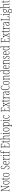

<svg xmlns="http://www.w3.org/2000/svg" viewBox="7626 -8438 1053 16345"><g transform="rotate(-90 8152.5 -265.5)"><path d="M34 0V-24H51Q75 -24 87.5 -30Q100 -36 104.5 -54Q109 -72 109 -109V-606Q109 -642 104.5 -660Q100 -678 87.5 -684Q75 -690 52 -690H34V-714H143L439 -85V-606Q439 -642 434.5 -660Q430 -678 417.5 -684Q405 -690 382 -690H357V-714H543V-690H526Q502 -690 490 -684Q478 -678 473.5 -660Q469 -642 469 -605V0H436L139 -629V-109Q139 -72 143.5 -54Q148 -36 160 -30Q172 -24 196 -24H221V0Z M780 10Q702 10 659 -57.5Q616 -125 616 -267Q616 -406 656.5 -474.5Q697 -543 782 -543Q944 -543 944 -267Q944 -123 902 -56.5Q860 10 780 10ZM781 -21Q849 -21 876 -84Q903 -147 903 -267Q903 -390 875.5 -451Q848 -512 780 -512Q712 -512 684.5 -451Q657 -390 657 -267Q657 -146 686.5 -83.5Q716 -21 781 -21Z M1161 10Q1109 10 1086.5 -23Q1064 -56 1064 -142V-507H1003V-528Q1041 -532 1057 -554Q1070 -571 1073.5 -596Q1077 -621 1078 -657H1104V-536H1205V-507H1104V-141Q1104 -70 1119.5 -45.5Q1135 -21 1166 -21Q1179 -21 1189.5 -22.5Q1200 -24 1213 -27V3Q1201 6 1187.5 8Q1174 10 1161 10Z M1443 10Q1365 10 1322 -57.5Q1279 -125 1279 -267Q1279 -406 1319.5 -474.5Q1360 -543 1445 -543Q1607 -543 1607 -267Q1607 -123 1565 -56.5Q1523 10 1443 10ZM1444 -21Q1512 -21 1539 -84Q1566 -147 1566 -267Q1566 -390 1538.5 -451Q1511 -512 1443 -512Q1375 -512 1347.5 -451Q1320 -390 1320 -267Q1320 -146 1349.5 -83.5Q1379 -21 1444 -21Z M2063 10Q2011 10 1978 -10Q1945 -30 1929.5 -61Q1914 -92 1914 -124Q1914 -141 1921 -157.5Q1928 -174 1943 -174Q1945 -132 1958.5 -97Q1972 -62 1998 -40.5Q2024 -19 2065 -19Q2122 -19 2152.5 -55.5Q2183 -92 2183 -162Q2183 -211 2170 -241.5Q2157 -272 2129 -296Q2101 -320 2057 -348Q2020 -371 1991.5 -398.5Q1963 -426 1946.5 -464.5Q1930 -503 1930 -561Q1930 -630 1969 -677Q2008 -724 2077 -724Q2119 -724 2148.5 -707Q2178 -690 2193 -664.5Q2208 -639 2208 -613Q2208 -589 2199.5 -578.5Q2191 -568 2177 -568Q2177 -623 2151 -658.5Q2125 -694 2075 -694Q2021 -694 1994.5 -655.5Q1968 -617 1968 -557Q1968 -513 1980 -483Q1992 -453 2017.5 -429.5Q2043 -406 2083 -381Q2122 -357 2153.5 -330.5Q2185 -304 2203.5 -267.5Q2222 -231 2222 -175Q2222 -85 2181 -37.5Q2140 10 2063 10Z M2473 10Q2396 10 2352.5 -61Q2309 -132 2309 -262Q2309 -403 2349.5 -473Q2390 -543 2465 -543Q2536 -543 2573 -476.5Q2610 -410 2610 -294V-269H2349Q2350 -143 2383.5 -82Q2417 -21 2476 -21Q2519 -21 2545 -47Q2571 -73 2584 -104Q2588 -102 2591.5 -96.5Q2595 -91 2595 -80Q2595 -63 2581 -42Q2567 -21 2540 -5.5Q2513 10 2473 10ZM2570 -299Q2568 -394 2544.5 -453.5Q2521 -513 2465 -513Q2409 -513 2381 -455.5Q2353 -398 2350 -299Z M2685 0V-24H2687Q2714 -24 2728.5 -28.5Q2743 -33 2748 -49Q2753 -65 2753 -100V-437Q2753 -471 2748 -487Q2743 -503 2728 -507.5Q2713 -512 2685 -512H2682V-536H2786L2791 -434H2794Q2803 -459 2816.5 -484.5Q2830 -510 2851.5 -527Q2873 -544 2905 -544Q2940 -544 2956.5 -526Q2973 -508 2973 -480Q2973 -461 2965 -448Q2957 -435 2939 -435Q2939 -466 2932 -488.5Q2925 -511 2894 -511Q2869 -511 2850 -489.5Q2831 -468 2818.5 -432.5Q2806 -397 2800 -355.5Q2794 -314 2794 -274V-99Q2794 -64 2799 -48.5Q2804 -33 2818 -28.5Q2832 -24 2861 -24H2874V0Z M3101 -654Q3088 -654 3080.5 -663Q3073 -672 3073 -698Q3073 -723 3080.5 -732.5Q3088 -742 3101 -742Q3113 -742 3121.5 -732.5Q3130 -723 3130 -698Q3130 -672 3121.5 -663Q3113 -654 3101 -654ZM3005 0V-24H3020Q3048 -24 3062 -29Q3076 -34 3081 -49.5Q3086 -65 3086 -99V-434Q3086 -469 3082 -485.5Q3078 -502 3064.5 -507Q3051 -512 3025 -512H3018V-536H3126V-100Q3126 -66 3131 -50Q3136 -34 3150 -29Q3164 -24 3191 -24H3204V0Z M3238 0V-24H3253Q3277 -24 3289 -29.5Q3301 -35 3306 -52Q3311 -69 3311 -105V-506H3241V-536H3311V-598Q3311 -686 3344 -729Q3377 -772 3438 -772Q3479 -772 3501.5 -753Q3524 -734 3524 -698Q3524 -679 3515.5 -667Q3507 -655 3493 -655Q3493 -695 3482 -719Q3471 -743 3437 -743Q3389 -743 3370 -702.5Q3351 -662 3351 -599V-536H3461V-506H3351V-105Q3351 -69 3355.5 -52Q3360 -35 3372.5 -29.5Q3385 -24 3409 -24H3444V0Z M3722 0V-24H3739Q3763 -24 3775 -30Q3787 -36 3791.5 -54Q3796 -72 3796 -108V-605Q3796 -642 3791.5 -660Q3787 -678 3775 -684Q3763 -690 3739 -690H3722V-714H4080L4085 -548H4060L4057 -596Q4055 -633 4050 -652Q4045 -671 4029.5 -677.5Q4014 -684 3982 -684H3837V-389H4027V-359H3837L3836 -30H4008Q4039 -30 4053.5 -36Q4068 -42 4073.5 -57.5Q4079 -73 4081 -102L4085 -166H4110L4106 0Z M4319 10Q4267 10 4244.5 -23Q4222 -56 4222 -142V-507H4161V-528Q4199 -532 4215 -554Q4228 -571 4231.5 -596Q4235 -621 4236 -657H4262V-536H4363V-507H4262V-141Q4262 -70 4277.5 -45.5Q4293 -21 4324 -21Q4337 -21 4347.5 -22.5Q4358 -24 4371 -27V3Q4359 6 4345.5 8Q4332 10 4319 10Z M4402 0V-24H4411Q4439 -24 4453 -28.5Q4467 -33 4472 -49Q4477 -65 4477 -100V-661Q4477 -710 4465 -723Q4453 -736 4419 -736H4405V-760H4517V-503Q4517 -490 4516.5 -477Q4516 -464 4514 -452H4517Q4530 -487 4560 -515Q4590 -543 4641 -543Q4701 -543 4735 -497.5Q4769 -452 4769 -361V-98Q4769 -66 4773 -50Q4777 -34 4790 -29Q4803 -24 4829 -24H4836V0H4728V-360Q4728 -432 4706 -471Q4684 -510 4629 -510Q4517 -510 4517 -330V-99Q4517 -65 4522 -49Q4527 -33 4541 -28.5Q4555 -24 4583 -24H4587V0Z M4975 -654Q4962 -654 4954.5 -663Q4947 -672 4947 -698Q4947 -723 4954.5 -732.5Q4962 -742 4975 -742Q4987 -742 4995.5 -732.5Q5004 -723 5004 -698Q5004 -672 4995.5 -663Q4987 -654 4975 -654ZM4879 0V-24H4894Q4922 -24 4936 -29Q4950 -34 4955 -49.5Q4960 -65 4960 -99V-434Q4960 -469 4956 -485.5Q4952 -502 4938.5 -507Q4925 -512 4899 -512H4892V-536H5000V-100Q5000 -66 5005 -50Q5010 -34 5024 -29Q5038 -24 5065 -24H5078V0Z M5297 10Q5219 10 5176 -57.5Q5133 -125 5133 -267Q5133 -406 5173.5 -474.5Q5214 -543 5299 -543Q5461 -543 5461 -267Q5461 -123 5419 -56.5Q5377 10 5297 10ZM5298 -21Q5366 -21 5393 -84Q5420 -147 5420 -267Q5420 -390 5392.5 -451Q5365 -512 5297 -512Q5229 -512 5201.5 -451Q5174 -390 5174 -267Q5174 -146 5203.5 -83.5Q5233 -21 5298 -21Z M5524 239V215H5529Q5557 215 5571 210.5Q5585 206 5590 190Q5595 174 5595 140V-438Q5595 -471 5590.5 -487Q5586 -503 5571.5 -507.5Q5557 -512 5526 -512H5512V-536H5630L5634 -441H5637Q5654 -486 5683 -516Q5712 -546 5762 -546Q5837 -546 5875.5 -483Q5914 -420 5914 -278Q5914 -129 5874 -59.5Q5834 10 5765 10Q5714 10 5683.5 -19.5Q5653 -49 5637 -98H5636Q5636 -78 5636 -48Q5636 -18 5636 18V141Q5636 174 5641 190Q5646 206 5660 210.5Q5674 215 5701 215H5713V239ZM5760 -21Q5821 -21 5847 -90.5Q5873 -160 5873 -279Q5873 -398 5845 -456.5Q5817 -515 5758 -515Q5697 -515 5666.5 -452Q5636 -389 5636 -275Q5636 -198 5647.5 -141Q5659 -84 5686 -52.5Q5713 -21 5760 -21Z M6078 -654Q6065 -654 6057.5 -663Q6050 -672 6050 -698Q6050 -723 6057.5 -732.5Q6065 -742 6078 -742Q6090 -742 6098.5 -732.5Q6107 -723 6107 -698Q6107 -672 6098.5 -663Q6090 -654 6078 -654ZM5982 0V-24H5997Q6025 -24 6039 -29Q6053 -34 6058 -49.5Q6063 -65 6063 -99V-434Q6063 -469 6059 -485.5Q6055 -502 6041.5 -507Q6028 -512 6002 -512H5995V-536H6103V-100Q6103 -66 6108 -50Q6113 -34 6127 -29Q6141 -24 6168 -24H6181V0Z M6397 10Q6350 10 6314 -15.5Q6278 -41 6257 -101Q6236 -161 6236 -263Q6236 -371 6256 -432Q6276 -493 6311.5 -518Q6347 -543 6394 -543Q6453 -543 6484 -513Q6515 -483 6515 -438Q6515 -418 6504.5 -409.5Q6494 -401 6478 -401Q6478 -455 6459.5 -484Q6441 -513 6394 -513Q6359 -513 6332.5 -491Q6306 -469 6291 -415Q6276 -361 6276 -264Q6276 -136 6308 -78.5Q6340 -21 6400 -21Q6444 -21 6470 -50.5Q6496 -80 6507 -114Q6512 -109 6514.5 -102.5Q6517 -96 6517 -84Q6517 -65 6503.5 -43Q6490 -21 6463.5 -5.5Q6437 10 6397 10Z M6797 0V-24H6814Q6838 -24 6850 -30Q6862 -36 6866.5 -54Q6871 -72 6871 -108V-605Q6871 -642 6866.5 -660Q6862 -678 6850 -684Q6838 -690 6814 -690H6797V-714H7155L7160 -548H7135L7132 -596Q7130 -633 7125 -652Q7120 -671 7104.5 -677.5Q7089 -684 7057 -684H6912V-389H7102V-359H6912L6911 -30H7083Q7114 -30 7128.5 -36Q7143 -42 7148.5 -57.5Q7154 -73 7156 -102L7160 -166H7185L7181 0Z M7223 0V-24H7229Q7249 -24 7262 -27.5Q7275 -31 7284.5 -42.5Q7294 -54 7306 -78L7405 -281L7308 -462Q7291 -494 7278.5 -503Q7266 -512 7241 -512H7237V-536H7399V-512H7382Q7354 -512 7347 -507Q7340 -502 7340 -494Q7340 -486 7347 -472Q7354 -458 7366 -437L7428 -316L7483 -433Q7494 -455 7500 -470Q7506 -485 7506 -494Q7506 -504 7499 -508Q7492 -512 7465 -512H7443V-536H7604V-512H7602Q7582 -512 7570 -509Q7558 -506 7548.5 -495Q7539 -484 7528 -460L7444 -288L7559 -74Q7577 -41 7589 -32.5Q7601 -24 7621 -24H7624V0H7460V-24H7483Q7511 -24 7519 -29Q7527 -34 7527 -42Q7527 -51 7519.5 -65.5Q7512 -80 7498 -105L7421 -252L7349 -100Q7339 -78 7332.5 -65Q7326 -52 7326 -42Q7326 -32 7333.5 -28Q7341 -24 7364 -24H7396V0Z M7798 10Q7746 10 7723.5 -23Q7701 -56 7701 -142V-507H7640V-528Q7678 -532 7694 -554Q7707 -571 7710.5 -596Q7714 -621 7715 -657H7741V-536H7842V-507H7741V-141Q7741 -70 7756.5 -45.5Q7772 -21 7803 -21Q7816 -21 7826.5 -22.5Q7837 -24 7850 -27V3Q7838 6 7824.5 8Q7811 10 7798 10Z M7902 0V-24H7904Q7931 -24 7945.5 -28.5Q7960 -33 7965 -49Q7970 -65 7970 -100V-437Q7970 -471 7965 -487Q7960 -503 7945 -507.5Q7930 -512 7902 -512H7899V-536H8003L8008 -434H8011Q8020 -459 8033.5 -484.5Q8047 -510 8068.5 -527Q8090 -544 8122 -544Q8157 -544 8173.5 -526Q8190 -508 8190 -480Q8190 -461 8182 -448Q8174 -435 8156 -435Q8156 -466 8149 -488.5Q8142 -511 8111 -511Q8086 -511 8067 -489.5Q8048 -468 8035.5 -432.5Q8023 -397 8017 -355.5Q8011 -314 8011 -274V-99Q8011 -64 8016 -48.5Q8021 -33 8035 -28.5Q8049 -24 8078 -24H8091V0Z M8355 10Q8305 10 8273.5 -28.5Q8242 -67 8242 -147Q8242 -225 8285.5 -263Q8329 -301 8419 -304L8482 -307V-371Q8482 -446 8462.5 -479.5Q8443 -513 8396 -513Q8350 -513 8328 -484Q8306 -455 8306 -394Q8274 -394 8274 -441Q8274 -484 8307 -513.5Q8340 -543 8398 -543Q8460 -543 8491.5 -503.5Q8523 -464 8523 -367V-105Q8523 -52 8533.5 -38Q8544 -24 8572 -24H8574V0H8492L8486 -90H8483Q8463 -47 8435.5 -18.5Q8408 10 8355 10ZM8363 -21Q8399 -21 8426 -43.5Q8453 -66 8468 -104.5Q8483 -143 8483 -191V-281L8424 -278Q8348 -275 8315.5 -241Q8283 -207 8283 -146Q8283 -90 8302 -55.5Q8321 -21 8363 -21Z M8874 10Q8803 10 8754.5 -36Q8706 -82 8681 -164.5Q8656 -247 8656 -358Q8656 -470 8681.5 -552Q8707 -634 8756.5 -679Q8806 -724 8878 -724Q8949 -724 8989 -690Q9029 -656 9029 -612Q9029 -562 8997 -562Q8997 -621 8968.5 -657Q8940 -693 8876 -693Q8815 -693 8776 -650Q8737 -607 8718 -531Q8699 -455 8699 -358Q8699 -260 8718.5 -184Q8738 -108 8777 -65Q8816 -22 8877 -22Q8933 -22 8964 -49Q8995 -76 9012 -118Q9025 -109 9025 -88Q9025 -69 9007 -46Q8989 -23 8955 -6.5Q8921 10 8874 10Z M9265 10Q9187 10 9144 -57.5Q9101 -125 9101 -267Q9101 -406 9141.5 -474.5Q9182 -543 9267 -543Q9429 -543 9429 -267Q9429 -123 9387 -56.5Q9345 10 9265 10ZM9266 -21Q9334 -21 9361 -84Q9388 -147 9388 -267Q9388 -390 9360.5 -451Q9333 -512 9265 -512Q9197 -512 9169.5 -451Q9142 -390 9142 -267Q9142 -146 9171.5 -83.5Q9201 -21 9266 -21Z M9501 0V-24H9509Q9537 -24 9551 -28.5Q9565 -33 9570 -49Q9575 -65 9575 -100V-438Q9575 -472 9570 -487.5Q9565 -503 9551 -507.5Q9537 -512 9510 -512H9505V-536H9610L9614 -458H9617Q9636 -498 9663.5 -520.5Q9691 -543 9737 -543Q9804 -543 9835.5 -499Q9867 -455 9867 -360V-100Q9867 -65 9871.5 -49Q9876 -33 9889.5 -28.5Q9903 -24 9929 -24H9933V0H9826V-360Q9826 -429 9805 -469.5Q9784 -510 9732 -510Q9681 -510 9648.5 -466.5Q9616 -423 9616 -330V-99Q9616 -65 9620.5 -49Q9625 -33 9639 -28.5Q9653 -24 9680 -24H9686V0Z M10155 10Q10108 10 10074.5 -17Q10041 -44 10022.5 -104.5Q10004 -165 10004 -267Q10004 -370 10023.5 -430.5Q10043 -491 10078 -517.5Q10113 -544 10159 -544Q10207 -544 10235.5 -517.5Q10264 -491 10281 -448H10285Q10282 -471 10281.5 -496Q10281 -521 10281 -548V-655Q10281 -692 10276 -709Q10271 -726 10257.5 -731Q10244 -736 10218 -736H10213V-760H10321V-91Q10321 -47 10333.5 -35.5Q10346 -24 10384 -24H10393V0H10287L10282 -94H10280Q10262 -47 10232 -18.5Q10202 10 10155 10ZM10161 -21Q10221 -21 10251.5 -84.5Q10282 -148 10282 -265Q10282 -385 10256 -449Q10230 -513 10165 -513Q10108 -513 10076.5 -456Q10045 -399 10045 -265Q10045 -136 10074.5 -78.5Q10104 -21 10161 -21Z M10618 10Q10541 10 10497.5 -61Q10454 -132 10454 -262Q10454 -403 10494.5 -473Q10535 -543 10610 -543Q10681 -543 10718 -476.5Q10755 -410 10755 -294V-269H10494Q10495 -143 10528.5 -82Q10562 -21 10621 -21Q10664 -21 10690 -47Q10716 -73 10729 -104Q10733 -102 10736.5 -96.5Q10740 -91 10740 -80Q10740 -63 10726 -42Q10712 -21 10685 -5.5Q10658 10 10618 10ZM10715 -299Q10713 -394 10689.5 -453.5Q10666 -513 10610 -513Q10554 -513 10526 -455.5Q10498 -398 10495 -299Z M10823 0V-24H10831Q10859 -24 10873 -28.5Q10887 -33 10892 -49Q10897 -65 10897 -100V-438Q10897 -472 10892 -487.5Q10887 -503 10873 -507.5Q10859 -512 10832 -512H10827V-536H10932L10936 -458H10939Q10958 -498 10985.5 -520.5Q11013 -543 11059 -543Q11126 -543 11157.5 -499Q11189 -455 11189 -360V-100Q11189 -65 11193.5 -49Q11198 -33 11211.5 -28.5Q11225 -24 11251 -24H11255V0H11148V-360Q11148 -429 11127 -469.5Q11106 -510 11054 -510Q11003 -510 10970.5 -466.5Q10938 -423 10938 -330V-99Q10938 -65 10942.5 -49Q10947 -33 10961 -28.5Q10975 -24 11002 -24H11008V0Z M11435 10Q11393 10 11367 -5.5Q11341 -21 11328 -45Q11315 -69 11315 -93Q11315 -119 11323.5 -131Q11332 -143 11344 -143Q11344 -85 11366.5 -52Q11389 -19 11436 -19Q11529 -19 11529 -128Q11529 -163 11512.5 -192Q11496 -221 11444 -254Q11403 -282 11378.5 -306Q11354 -330 11343 -356.5Q11332 -383 11332 -418Q11332 -474 11363.5 -508Q11395 -542 11448 -542Q11498 -542 11527.5 -516Q11557 -490 11557 -450Q11557 -403 11529 -403Q11529 -513 11447 -513Q11406 -513 11387.5 -486Q11369 -459 11369 -421Q11369 -379 11392 -349.5Q11415 -320 11464 -289Q11523 -253 11544.5 -215.5Q11566 -178 11566 -130Q11566 -64 11531.5 -27Q11497 10 11435 10Z M11815 10Q11738 10 11694.5 -61Q11651 -132 11651 -262Q11651 -403 11691.5 -473Q11732 -543 11807 -543Q11878 -543 11915 -476.5Q11952 -410 11952 -294V-269H11691Q11692 -143 11725.5 -82Q11759 -21 11818 -21Q11861 -21 11887 -47Q11913 -73 11926 -104Q11930 -102 11933.5 -96.5Q11937 -91 11937 -80Q11937 -63 11923 -42Q11909 -21 11882 -5.5Q11855 10 11815 10ZM11912 -299Q11910 -394 11886.5 -453.5Q11863 -513 11807 -513Q11751 -513 11723 -455.5Q11695 -398 11692 -299Z M12192 10Q12145 10 12111.5 -17Q12078 -44 12059.5 -104.5Q12041 -165 12041 -267Q12041 -370 12060.5 -430.5Q12080 -491 12115 -517.5Q12150 -544 12196 -544Q12244 -544 12272.5 -517.5Q12301 -491 12318 -448H12322Q12319 -471 12318.5 -496Q12318 -521 12318 -548V-655Q12318 -692 12313 -709Q12308 -726 12294.5 -731Q12281 -736 12255 -736H12250V-760H12358V-91Q12358 -47 12370.5 -35.5Q12383 -24 12421 -24H12430V0H12324L12319 -94H12317Q12299 -47 12269 -18.5Q12239 10 12192 10ZM12198 -21Q12258 -21 12288.5 -84.5Q12319 -148 12319 -265Q12319 -385 12293 -449Q12267 -513 12202 -513Q12145 -513 12113.5 -456Q12082 -399 12082 -265Q12082 -136 12111.5 -78.5Q12141 -21 12198 -21Z M12694 0V-24H12711Q12735 -24 12747 -30Q12759 -36 12763.5 -54Q12768 -72 12768 -108V-605Q12768 -642 12763.5 -660Q12759 -678 12747 -684Q12735 -690 12711 -690H12694V-714H13052L13057 -548H13032L13029 -596Q13027 -633 13022 -652Q13017 -671 13001.5 -677.5Q12986 -684 12954 -684H12809V-389H12999V-359H12809L12808 -30H12980Q13011 -30 13025.5 -36Q13040 -42 13045.5 -57.5Q13051 -73 13053 -102L13057 -166H13082L13078 0Z M13120 0V-24H13126Q13146 -24 13159 -27.5Q13172 -31 13181.5 -42.5Q13191 -54 13203 -78L13302 -281L13205 -462Q13188 -494 13175.5 -503Q13163 -512 13138 -512H13134V-536H13296V-512H13279Q13251 -512 13244 -507Q13237 -502 13237 -494Q13237 -486 13244 -472Q13251 -458 13263 -437L13325 -316L13380 -433Q13391 -455 13397 -470Q13403 -485 13403 -494Q13403 -504 13396 -508Q13389 -512 13362 -512H13340V-536H13501V-512H13499Q13479 -512 13467 -509Q13455 -506 13445.5 -495Q13436 -484 13425 -460L13341 -288L13456 -74Q13474 -41 13486 -32.5Q13498 -24 13518 -24H13521V0H13357V-24H13380Q13408 -24 13416 -29Q13424 -34 13424 -42Q13424 -51 13416.5 -65.5Q13409 -80 13395 -105L13318 -252L13246 -100Q13236 -78 13229.5 -65Q13223 -52 13223 -42Q13223 -32 13230.5 -28Q13238 -24 13261 -24H13293V0Z M13695 10Q13643 10 13620.5 -23Q13598 -56 13598 -142V-507H13537V-528Q13575 -532 13591 -554Q13604 -571 13607.5 -596Q13611 -621 13612 -657H13638V-536H13739V-507H13638V-141Q13638 -70 13653.5 -45.5Q13669 -21 13700 -21Q13713 -21 13723.5 -22.5Q13734 -24 13747 -27V3Q13735 6 13721.5 8Q13708 10 13695 10Z M13799 0V-24H13801Q13828 -24 13842.5 -28.5Q13857 -33 13862 -49Q13867 -65 13867 -100V-437Q13867 -471 13862 -487Q13857 -503 13842 -507.5Q13827 -512 13799 -512H13796V-536H13900L13905 -434H13908Q13917 -459 13930.5 -484.5Q13944 -510 13965.5 -527Q13987 -544 14019 -544Q14054 -544 14070.5 -526Q14087 -508 14087 -480Q14087 -461 14079 -448Q14071 -435 14053 -435Q14053 -466 14046 -488.5Q14039 -511 14008 -511Q13983 -511 13964 -489.5Q13945 -468 13932.5 -432.5Q13920 -397 13914 -355.5Q13908 -314 13908 -274V-99Q13908 -64 13913 -48.5Q13918 -33 13932 -28.5Q13946 -24 13975 -24H13988V0Z M14252 10Q14202 10 14170.5 -28.5Q14139 -67 14139 -147Q14139 -225 14182.5 -263Q14226 -301 14316 -304L14379 -307V-371Q14379 -446 14359.5 -479.5Q14340 -513 14293 -513Q14247 -513 14225 -484Q14203 -455 14203 -394Q14171 -394 14171 -441Q14171 -484 14204 -513.5Q14237 -543 14295 -543Q14357 -543 14388.5 -503.5Q14420 -464 14420 -367V-105Q14420 -52 14430.5 -38Q14441 -24 14469 -24H14471V0H14389L14383 -90H14380Q14360 -47 14332.5 -18.5Q14305 10 14252 10ZM14260 -21Q14296 -21 14323 -43.5Q14350 -66 14365 -104.5Q14380 -143 14380 -191V-281L14321 -278Q14245 -275 14212.5 -241Q14180 -207 14180 -146Q14180 -90 14199 -55.5Q14218 -21 14260 -21Z M14543 0V-24H14562Q14585 -24 14597 -30Q14609 -36 14613.5 -54Q14618 -72 14618 -108V-605Q14618 -642 14613.5 -660Q14609 -678 14596.5 -684Q14584 -690 14561 -690H14543V-714H14736V-690H14716Q14692 -690 14680 -684Q14668 -678 14663.5 -660Q14659 -642 14659 -606V-30H14841Q14880 -30 14890.5 -46Q14901 -62 14903 -104L14907 -207H14931L14927 0Z M15085 -654Q15072 -654 15064.5 -663Q15057 -672 15057 -698Q15057 -723 15064.5 -732.5Q15072 -742 15085 -742Q15097 -742 15105.5 -732.5Q15114 -723 15114 -698Q15114 -672 15105.5 -663Q15097 -654 15085 -654ZM14989 0V-24H15004Q15032 -24 15046 -29Q15060 -34 15065 -49.5Q15070 -65 15070 -99V-434Q15070 -469 15066 -485.5Q15062 -502 15048.5 -507Q15035 -512 15009 -512H15002V-536H15110V-100Q15110 -66 15115 -50Q15120 -34 15134 -29Q15148 -24 15175 -24H15188V0Z M15382 241Q15300 241 15262.5 199.5Q15225 158 15225 88Q15225 45 15239 16Q15253 -13 15274 -31Q15295 -49 15315 -57Q15301 -65 15290 -81.5Q15279 -98 15279 -127Q15279 -155 15291.5 -176Q15304 -197 15320 -212Q15292 -229 15274 -268Q15256 -307 15256 -358Q15256 -454 15291 -498.5Q15326 -543 15390 -543Q15417 -543 15439 -532.5Q15461 -522 15474 -507Q15487 -525 15502.5 -542Q15518 -559 15541 -559Q15561 -559 15571 -545Q15581 -531 15581 -513Q15581 -495 15574.5 -484Q15568 -473 15555 -473Q15555 -499 15551 -511.5Q15547 -524 15533 -524Q15524 -524 15514 -515.5Q15504 -507 15490 -486Q15501 -466 15508 -438Q15515 -410 15515 -363Q15515 -285 15483.5 -240Q15452 -195 15390 -195Q15379 -195 15365 -196.5Q15351 -198 15342 -201Q15331 -188 15321.5 -171Q15312 -154 15312 -128Q15312 -99 15328 -87Q15344 -75 15373 -75H15436Q15504 -75 15531.5 -35Q15559 5 15559 64Q15559 145 15513 193Q15467 241 15382 241ZM15387 -224Q15477 -224 15477 -365Q15477 -447 15454 -480Q15431 -513 15385 -513Q15343 -513 15319 -477.5Q15295 -442 15295 -364Q15295 -224 15387 -224ZM15383 211Q15458 211 15489.5 170Q15521 129 15521 67Q15521 16 15500.5 -11.5Q15480 -39 15424 -39H15362Q15320 -39 15291 -3.5Q15262 32 15262 86Q15262 121 15273 149.5Q15284 178 15310.5 194.5Q15337 211 15383 211Z M15607 0V-24H15616Q15644 -24 15658 -28.5Q15672 -33 15677 -49Q15682 -65 15682 -100V-661Q15682 -710 15670 -723Q15658 -736 15624 -736H15610V-760H15722V-503Q15722 -490 15721.5 -477Q15721 -464 15719 -452H15722Q15735 -487 15765 -515Q15795 -543 15846 -543Q15906 -543 15940 -497.5Q15974 -452 15974 -361V-98Q15974 -66 15978 -50Q15982 -34 15995 -29Q16008 -24 16034 -24H16041V0H15933V-360Q15933 -432 15911 -471Q15889 -510 15834 -510Q15722 -510 15722 -330V-99Q15722 -65 15727 -49Q15732 -33 15746 -28.5Q15760 -24 15788 -24H15792V0Z M16234 10Q16182 10 16159.5 -23Q16137 -56 16137 -142V-507H16076V-528Q16114 -532 16130 -554Q16143 -571 16146.5 -596Q16150 -621 16151 -657H16177V-536H16278V-507H16177V-141Q16177 -70 16192.5 -45.5Q16208 -21 16239 -21Q16252 -21 16262.5 -22.5Q16273 -24 16286 -27V3Q16274 6 16260.5 8Q16247 10 16234 10Z"/></g></svg>

Font: Noto Serif Ethiopic ExtraCondensed ExtraLight
Style: Regular
Weight: 200
Width: 2
Designer: Monotype Design Team
Foundry: Monotype Imaging Inc.
Version: Version 2.102; ttfautohint (v1.8.4.7-5d5b)